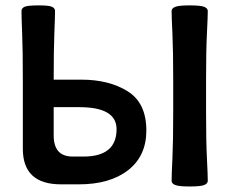

<svg xmlns="http://www.w3.org/2000/svg" viewBox="-20 -674 857 702"><path d="M739.7 -12.7Q739.7 -2.9 726.8 2.4Q713.9 7.8 673.3 7.8Q633.8 7.8 620.6 2.4Q607.4 -2.9 607.4 -12.7Q607.4 -33.2 610.4 -94.7Q613.3 -156.2 613.3 -267.6V-378.9Q613.3 -490.2 610.4 -551.8Q607.4 -613.3 607.4 -633.8Q607.4 -643.6 620.6 -648.9Q633.8 -654.3 673.3 -654.3Q713.9 -654.3 726.8 -648.9Q739.7 -643.6 739.7 -633.8Q739.7 -613.3 736.6 -551.8Q733.4 -490.2 733.4 -378.9V-267.6Q733.4 -156.2 736.6 -94.7Q739.7 -33.2 739.7 -12.7ZM285.2 -101.6Q406.2 -101.6 406.2 -201.7Q406.2 -282.2 270 -282.2H176.3V-178.7Q176.3 -101.6 245.6 -101.6ZM176.3 -382.8H276.9Q378.9 -382.8 447 -340.1Q515.1 -297.4 515.1 -196.8Q515.1 -104 448.7 -52Q382.3 0 268.1 0H203.1Q63.5 0 63.5 -129.9V-378.9Q63.5 -490.2 61 -551.8Q58.6 -613.3 58.6 -633.8Q58.6 -643.6 69.3 -648.9Q80.1 -654.3 122.1 -654.3Q160.2 -654.3 170.7 -648.9Q181.2 -643.6 181.2 -633.8Q181.2 -613.3 178.7 -551.8Q176.3 -490.2 176.3 -382.8Z"/></svg>

Font: Bainsley
Style: Bold
Weight: 700
Designer: Paul James MIller
Foundry: High-Logic / Made with FontCreator
Version: Version 1.411;March 28, 2021;FontCreator 13.0.0.2683 64-bit